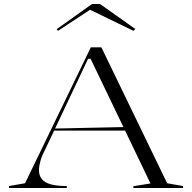

<svg xmlns="http://www.w3.org/2000/svg" viewBox="-20 -946 965 966"><path d="M25 0V-10L106 -24L437 -708H490L821 -24L901 -10V0H651V-9L737 -23L436 -650H423L206 -191Q191 -163 183.5 -136.5Q176 -110 176 -90Q176 -63 190.5 -45Q205 -27 236 -18.5Q267 -10 316 -10V0ZM242 -289V-299L614 -307V-289ZM272 -791 265 -799 443 -926H483L661 -800L651 -791L433 -897Z"/></svg>

Font: Kalnia SemiExpanded Light
Style: Regular
Weight: 300
Width: 6
Designer: Frida Medrano
Foundry: Frida Medrano
Version: Version 1.105